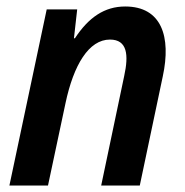

<svg xmlns="http://www.w3.org/2000/svg" viewBox="-20 -572 570 592"><path d="M9 0H128L182 -254C207 -372 254 -450 319 -450C373 -450 377 -402 363 -338L292 0H411L482 -337C508 -458 479 -552 366 -552C302 -552 253 -518 211 -454H208L218 -543H124Z"/></svg>

Font: Noto Sans SemiCondensed SemiBold
Style: Italic
Weight: 600
Width: 4
Italic angle: -12°
Designer: Monotype Design Team
Foundry: Monotype Imaging Inc.
Version: Version 2.013